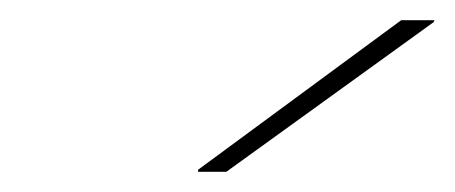

<svg xmlns="http://www.w3.org/2000/svg" viewBox="-20 -770 450 190"><path d="M409 -748 410 -750H377L176 -602V-600H204Z"/></svg>

Font: Nacelle Thin
Style: Italic
Weight: 100
Italic angle: -12°
Designer: Sora Sagano
Foundry: Sora Sagano
Version: Version 1.000;FEAKit 1.0